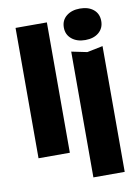

<svg xmlns="http://www.w3.org/2000/svg" viewBox="-104 -884 808 1117"><g transform="rotate(-10 300.0 -325.5)"><path d="M60 -770H245V0H60ZM355 -578 447 -559 540 -578V165H355ZM448 -630Q399 -630 368 -655.5Q337 -681 337 -723Q337 -766 368 -791Q399 -816 448 -816Q498 -816 528 -791Q558 -766 558 -723Q558 -681 528 -655.5Q498 -630 448 -630Z"/></g></svg>

Font: Unbounded SemiBold
Style: Regular
Weight: 600
Designer: Luke Prowse, Jean-Baptiste Morizot, Fátima Lázaro, Florian Runge
Foundry: NaN
Version: Version 1.700